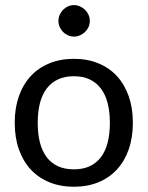

<svg xmlns="http://www.w3.org/2000/svg" viewBox="-20 -711 567 738"><path d="M36.6 0ZM264.2 -484.9Q316.4 -484.9 358.4 -467.5Q400.4 -450.2 429.7 -418.2Q459 -386.2 474.9 -340.8Q490.7 -295.4 490.7 -239.3Q490.7 -182.6 474.9 -137.2Q459 -91.8 429.7 -59.8Q400.4 -27.8 358.4 -10.5Q316.4 6.8 264.2 6.8Q211.9 6.8 169.7 -10.5Q127.4 -27.8 97.9 -59.8Q68.4 -91.8 52.5 -137.2Q36.6 -182.6 36.6 -239.3Q36.6 -295.4 52.5 -340.8Q68.4 -386.2 97.9 -418.2Q127.4 -450.2 169.7 -467.5Q211.9 -484.9 264.2 -484.9ZM264.2 -60.1Q298.8 -60.1 324.7 -72Q350.6 -84 367.9 -106.9Q385.3 -129.9 393.8 -163.1Q402.3 -196.3 402.3 -238.8Q402.3 -281.2 393.8 -314.5Q385.3 -347.7 367.9 -370.6Q350.6 -393.6 324.7 -405.8Q298.8 -418 264.2 -418Q229 -418 202.9 -405.8Q176.8 -393.6 159.4 -370.6Q142.1 -347.7 133.5 -314.5Q125 -281.2 125 -238.8Q125 -196.3 133.5 -163.1Q142.1 -129.9 159.4 -106.9Q176.8 -84 202.9 -72Q229 -60.1 264.2 -60.1ZM325.2 -630.4Q325.2 -618.2 320.3 -607.2Q315.4 -596.2 306.9 -588.1Q298.3 -580.1 287.4 -575.2Q276.4 -570.3 264.2 -570.3Q252 -570.3 241.2 -575.2Q230.5 -580.1 222.4 -588.1Q214.4 -596.2 209.5 -607.2Q204.6 -618.2 204.6 -630.4Q204.6 -643.1 209.5 -654.1Q214.4 -665 222.4 -673.3Q230.5 -681.6 241.2 -686.5Q252 -691.4 264.2 -691.4Q276.4 -691.4 287.4 -686.5Q298.3 -681.6 306.9 -673.3Q315.4 -665 320.3 -654.1Q325.2 -643.1 325.2 -630.4Z"/></svg>

Font: Carlito
Style: Regular
Weight: 400
Designer: Lukasz Dziedzic
Foundry: tyPoland Lukasz Dziedzic
Version: Version 1.103; Beta1; all basic design good, some composites